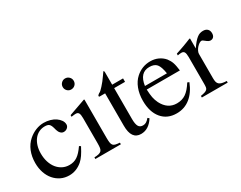

<svg xmlns="http://www.w3.org/2000/svg" viewBox="-81 -1109 1942 1544"><g transform="rotate(-30 889.5 -336.5)"><path d="M412 -147Q389 -103 372.5 -79Q356 -55 336 -37Q281 10 215 10Q173 10 138.5 -6.5Q104 -23 78.5 -52.5Q53 -82 39 -123Q25 -164 25 -213Q25 -273 45 -322Q65 -371 103 -404Q134 -431 170.5 -445.5Q207 -460 244 -460Q275 -460 303 -452Q331 -444 352 -429.5Q373 -415 385.5 -396.5Q398 -378 398 -357Q398 -340 384 -327.5Q370 -315 350 -315Q334 -315 321.5 -327.5Q309 -340 303 -361L297 -383Q289 -411 277 -421Q265 -431 238 -431Q208 -431 183 -418.5Q158 -406 140 -383Q122 -360 112 -328Q102 -296 102 -257Q102 -214 113.5 -178Q125 -142 145.5 -116.5Q166 -91 194.5 -76.5Q223 -62 257 -62Q278 -62 296 -67Q314 -72 330.5 -83Q347 -94 363.5 -112Q380 -130 398 -156Z M623 -457V-102Q623 -75 625.5 -58.5Q628 -42 635.5 -33Q643 -24 657.5 -20.5Q672 -17 697 -15V0H460V-15Q486 -16 501.5 -20Q517 -24 525.5 -33Q534 -42 536.5 -58.5Q539 -75 539 -102V-334Q539 -367 531.5 -380.5Q524 -394 506 -394Q490 -394 472 -391L464 -390V-405L619 -460ZM572 -683Q594 -683 609 -668Q624 -653 624 -632Q624 -610 609 -595.5Q594 -581 572 -581Q551 -581 536.5 -596Q522 -611 522 -632Q522 -653 537 -668Q552 -683 572 -683Z M977 -418H876V-132Q876 -84 888 -63Q900 -42 928 -42Q945 -42 958.5 -50Q972 -58 988 -77L1001 -66Q953 10 881 10Q792 10 792 -117V-418H739Q735 -421 735 -425Q735 -433 752 -444Q758 -445 768.5 -454.5Q779 -464 792 -478.5Q805 -493 820 -511.5Q835 -530 849 -551Q854 -559 859 -565.5Q864 -572 869 -579Q876 -579 876 -566V-450H977Z M1424 -157Q1392 -76 1338 -33Q1284 10 1212 10Q1125 10 1075 -50Q1025 -110 1025 -214Q1025 -276 1044.5 -326.5Q1064 -377 1099 -408Q1157 -460 1234 -460Q1273 -460 1306 -445Q1339 -430 1362 -403Q1371 -391 1378 -379Q1385 -367 1390 -352.5Q1395 -338 1398.5 -319.5Q1402 -301 1405 -277H1097Q1099 -231 1104.5 -202.5Q1110 -174 1124 -145Q1168 -59 1253 -59Q1301 -59 1336.5 -83Q1372 -107 1408 -164ZM1303 -309Q1293 -374 1272 -399Q1251 -424 1205 -424Q1115 -424 1099 -309Z M1451 -406Q1473 -413 1491.5 -419.5Q1510 -426 1527 -432Q1544 -438 1561.5 -445Q1579 -452 1599 -460L1604 -458V-366Q1622 -393 1637.5 -411Q1653 -429 1667 -440Q1681 -451 1694.5 -455.5Q1708 -460 1724 -460Q1750 -460 1764.5 -446Q1779 -432 1779 -407Q1779 -386 1768.5 -374Q1758 -362 1740 -362Q1723 -362 1700 -382Q1683 -397 1674 -397Q1664 -397 1651.5 -388.5Q1639 -380 1628.5 -368Q1618 -356 1611 -341.5Q1604 -327 1604 -315V-90Q1604 -69 1607.5 -55Q1611 -41 1621 -32.5Q1631 -24 1647 -20Q1663 -16 1689 -15V0H1449V-15Q1473 -19 1487 -23.5Q1501 -28 1508.5 -35Q1516 -42 1518 -53.5Q1520 -65 1520 -84V-334Q1520 -367 1512.5 -380.5Q1505 -394 1486 -394Q1470 -394 1451 -390Z"/></g></svg>

Font: Klingon pIqaD Mandel
Style: Regular
Weight: 400
Width: 0
Designer: Mike Neff (qa'vaj)
Foundry: Mike Neff and Michael Everson
Version: Version 2.003